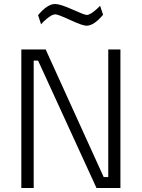

<svg xmlns="http://www.w3.org/2000/svg" viewBox="-20 -943 712 963"><path d="M87 0V-695H209L500 -55H523V-695H584V0H464L171 -639H149V0ZM414 -814Q394 -814 332.5 -842.5Q271 -871 258 -871Q236 -871 198 -834L186 -821L171 -867Q218 -923 256 -923Q282 -923 343 -895.5Q404 -868 415 -868Q434 -868 470 -902L482 -914L497 -869Q451 -814 414 -814Z"/></svg>

Font: Titillium Web Light
Style: Regular
Weight: 300
Version: Version 1.002;PS 57.000;hotconv 1.0.70;makeotf.lib2.5.55311